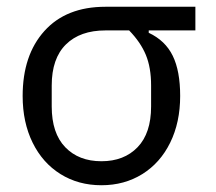

<svg xmlns="http://www.w3.org/2000/svg" viewBox="-20 -536 640 568"><path d="M420 -446V-439Q469 -416 491 -371Q513 -326 513 -252Q513 -174 483.5 -114Q454 -54 401 -21Q348 12 280 12Q212 12 159 -21Q106 -54 76.5 -114Q47 -174 47 -252Q47 -373 111.5 -444.5Q176 -516 292 -516H558V-446ZM292 -446Q217 -446 175 -404.5Q133 -363 133 -283V-221Q133 -142 173 -100.5Q213 -59 280 -59Q347 -59 387 -100.5Q427 -142 427 -221V-283Q427 -336 411.5 -373.5Q396 -411 362 -446Z"/></svg>

Font: iA Writer Quattro V
Style: Regular
Weight: 400
Designer: Mike Abbink, Paul van der Laan, Pieter van Rosmalen, Oliver Reichenstein
Foundry: Information Architects Inc.
Version: Version 2.000